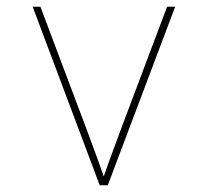

<svg xmlns="http://www.w3.org/2000/svg" viewBox="-20 -550 616 570"><path d="M276 0H300L500 -530H476L343 -177Q329 -139 315 -101.5Q301 -64 288 -26Q275 -64 261 -101.5Q247 -139 233 -177L100 -530H77Z"/></svg>

Font: Iosevka Sparkle Thin
Style: Regular
Weight: 100
Designer: Belleve Invis
Foundry: Belleve Invis
Version: Version 4.5.0; ttfautohint (v1.8.3)